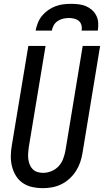

<svg xmlns="http://www.w3.org/2000/svg" viewBox="-20 -975 543 1003"><path d="M203 8Q175 8 148 2Q121 -4 99 -19Q77 -34 63 -57Q49 -80 42.5 -106Q36 -132 36.5 -160.5Q37 -189 42 -217L128 -735H218L130 -204Q128 -189 127 -173.5Q126 -158 128 -143Q130 -128 135.5 -114.5Q141 -101 151 -91Q161 -81 175.5 -76.5Q190 -72 205 -72Q227 -72 249 -81Q271 -90 286.5 -107Q302 -124 310 -145.5Q318 -167 322 -189L412 -735H503L411 -176Q407 -151 399 -127.5Q391 -104 377 -82Q363 -60 343.5 -42Q324 -24 300.5 -12.5Q277 -1 252.5 3.5Q228 8 203 8ZM166 -815Q170 -836 178 -856Q186 -876 199.5 -892.5Q213 -909 231.5 -922Q250 -935 270 -942.5Q290 -950 310.5 -952.5Q331 -955 352 -955Q372 -955 392 -952.5Q412 -950 429.5 -942.5Q447 -935 461 -922.5Q475 -910 483.5 -892.5Q492 -875 493 -855Q494 -835 491 -815H406Q409 -829 405.5 -843Q402 -857 392 -865.5Q382 -874 368 -877.5Q354 -881 340 -881Q325 -881 310 -877.5Q295 -874 282 -865.5Q269 -857 261 -843.5Q253 -830 251 -815Z"/></svg>

Font: Iosevka Curly Medium Oblique
Style: Regular
Weight: 500
Italic angle: -9°
Monospace: yes
Designer: Belleve Invis
Foundry: Belleve Invis
Version: Version 11.1.0; ttfautohint (v1.8.3)